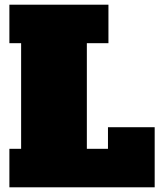

<svg xmlns="http://www.w3.org/2000/svg" viewBox="-20 -798 693 818"><path d="M20 0V-164H70V-614H20V-778H442V-614H350V-164H440V-256H639V0Z"/></svg>

Font: Alfa Slab One
Style: Regular
Weight: 400
Designer: JM Sole
Foundry: JM Sole
Version: Version 2.000